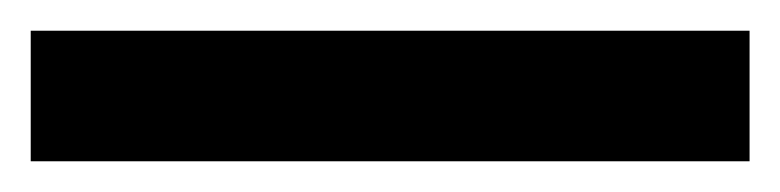

<svg xmlns="http://www.w3.org/2000/svg" viewBox="-22 59 508 125"><path d="M466 164H-2V79H466Z"/></svg>

Font: Noto Sans Lao UI SemCond SemBd
Style: Regular
Weight: 600
Width: 4
Designer: Monotype Design Team
Foundry: Monotype Imaging Inc.
Version: Version 2.000; ttfautohint (v1.8.4.7-5d5b)